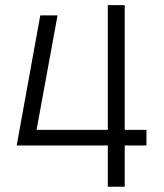

<svg xmlns="http://www.w3.org/2000/svg" viewBox="-20 -713 626 733"><path d="M43.5 -157.7H391.6V0H456.1V-157.7H539.1V-217.3H456.1V-693.4H391.6V-217.3H119.6L199.7 -654.3H133.8L43.9 -158.7Z"/></svg>

Font: Cascadia Mono NF Light
Style: Regular
Weight: 300
Monospace: yes
Designer: Aaron Bell
Foundry: Saja Typeworks
Version: Version 2404.023